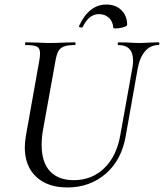

<svg xmlns="http://www.w3.org/2000/svg" viewBox="-20 -811 721 844"><path d="M565 -544Q565 -613 500 -613Q497 -613 497.5 -619Q498 -625 500 -625L542 -624Q574 -622 592 -622Q609 -622 641 -624L677 -625Q681 -625 680.5 -619Q680 -613 677 -613Q641 -613 617.5 -585.5Q594 -558 585 -508L533 -215Q515 -108 445 -47.5Q375 13 276 13Q189 13 139 -34Q89 -81 89 -163Q89 -185 94 -215L153 -546Q156 -564 156 -577Q156 -599 142.5 -606Q129 -613 93 -613Q90 -613 90 -619Q90 -625 92 -625L139 -624Q177 -622 200 -622Q227 -622 267 -624L309 -625Q312 -625 312 -619Q312 -613 309 -613Q277 -613 260.5 -606.5Q244 -600 236 -585Q228 -570 223 -539L170 -245Q163 -209 163 -175Q163 -97 200 -58Q237 -19 304 -19Q384 -19 438.5 -72Q493 -125 509 -218L562 -513Q565 -530 565 -544ZM415 -749Q371 -749 344 -693Q341 -690 338 -690Q334 -690 330 -692Q326 -694 327 -696Q371 -791 447 -791Q489 -791 514 -766Q539 -741 539 -702Q539 -696 521.5 -691Q504 -686 489 -686Q478 -686 478 -689Q476 -717 458.5 -733Q441 -749 415 -749Z"/></svg>

Font: Cormorant Garamond Medium
Style: Italic
Weight: 500
Italic angle: -10°
Designer: Christian Thalmann (Catharsis Fonts)
Foundry: Catharsis Fonts
Version: Version 4.000